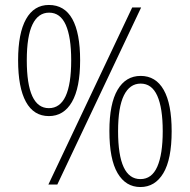

<svg xmlns="http://www.w3.org/2000/svg" viewBox="-20 -744 764 774"><path d="M177 -724Q240 -724 271.5 -667.5Q303 -611 303 -501Q303 -390 270 -333Q237 -276 177 -276Q116 -276 84.5 -333.5Q53 -391 53 -501Q53 -610 85 -667Q117 -724 177 -724ZM549 -714 211 0H175L513 -714ZM178 -693Q134 -693 111 -645.5Q88 -598 88 -501Q88 -308 177 -308Q267 -308 267 -501Q267 -595 245 -644Q223 -693 178 -693ZM547 -438Q608 -438 640 -381.5Q672 -325 672 -215Q672 -102 638.5 -46Q605 10 546 10Q487 10 454 -46Q421 -102 421 -216Q421 -326 454 -382Q487 -438 547 -438ZM547 -407Q503 -407 479.5 -359.5Q456 -312 456 -215Q456 -22 546 -22Q592 -22 614 -72Q636 -122 636 -215Q636 -309 614 -358Q592 -407 547 -407Z"/></svg>

Font: Noto Sans Ethiopic SemiCondensed ExtraLight
Style: Regular
Weight: 200
Width: 4
Designer: Monotype Design Team
Foundry: Monotype Imaging Inc.
Version: Version 2.102; ttfautohint (v1.8.4.7-5d5b)